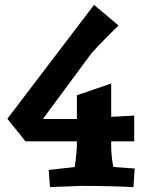

<svg xmlns="http://www.w3.org/2000/svg" viewBox="-20 -759 603 784"><path d="M364 -739 464 -655Q360 -553 345 -530L155 -273H294V-370L434 -418V-282L528 -287V-182H434V-160Q434 -148 435 -135.5Q436 -123 437 -113Q438 -103 439.5 -95Q441 -87 442 -82L443 -77L530 -71L525 5Q421 0 311 0L184 5L179 -65L285 -77L286 -84Q287 -91 288.5 -101.5Q290 -112 291 -123.5Q292 -135 293 -145.5Q294 -156 294 -161V-182H84L10 -274Z"/></svg>

Font: Andada
Style: Bold
Weight: 700
Designer: Carolina Giovagnoli
Foundry: Carolina Giovagnoli
Version: Version 1.003